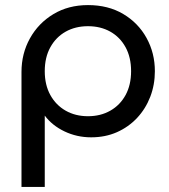

<svg xmlns="http://www.w3.org/2000/svg" viewBox="-20 -525 665 755"><path d="M64.5 210V-242Q64.5 -314.5 97.8 -374.2Q131 -434 190 -469.5Q249 -505 326 -505Q405.5 -505 464.5 -470Q523.5 -435 556.2 -375.8Q589 -316.5 589 -245Q589 -191.5 570.8 -144.2Q552.5 -97 519 -61.2Q485.5 -25.5 439.8 -5.2Q394 15 338.5 15Q282.5 15 233.8 -8.2Q185 -31.5 156 -70.5V210ZM326 -68Q375.5 -68 413.8 -89.8Q452 -111.5 473.8 -151.2Q495.5 -191 495.5 -245Q495.5 -299.5 473.8 -339.2Q452 -379 413.8 -400.5Q375.5 -422 326 -422Q276.5 -422 238.2 -400.5Q200 -379 178 -339.2Q156 -299.5 156 -245Q156 -191 178 -151.2Q200 -111.5 238.2 -89.8Q276.5 -68 326 -68Z"/></svg>

Font: Geologica Roman Light
Style: Regular
Weight: 300
Designer: Sindre Bremnes, Frode Helland
Foundry: Monokrom Skriftforlag AS
Version: Version 1.010;gftools[0.9.28]